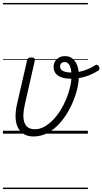

<svg xmlns="http://www.w3.org/2000/svg" viewBox="-20 -905 694 1300"><path d="M207 19Q169 19 142.5 3.5Q116 -12 101.5 -41Q87 -70 85.5 -110Q84 -150 95 -199L163 -495Q166 -506 171.5 -511Q177 -516 191 -516Q208 -516 213 -509.5Q218 -503 215 -492L149 -201Q140 -163 138.5 -132Q137 -101 144.5 -78Q152 -55 169.5 -42.5Q187 -30 217 -30Q249 -30 280 -47Q311 -64 338.5 -92.5Q366 -121 389 -157.5Q412 -194 428.5 -234.5Q445 -275 454.5 -315.5Q464 -356 464 -391Q464 -422 458.5 -443Q453 -464 442.5 -474.5Q432 -485 418 -485Q402 -485 394.5 -476Q387 -467 387 -454Q387 -441 396 -432Q405 -423 422.5 -418.5Q440 -414 464 -414Q507 -414 549 -427.5Q591 -441 626 -464Q633 -468 639.5 -465Q646 -462 650 -454.5Q654 -447 653.5 -439.5Q653 -432 647 -428Q605 -401 558 -386.5Q511 -372 460 -372Q424 -372 397.5 -381Q371 -390 357 -408Q343 -426 343 -452Q343 -471 351.5 -487Q360 -503 377.5 -514Q395 -525 421 -525Q450 -525 471 -508Q492 -491 503 -461Q514 -431 514 -391Q514 -353 504 -308.5Q494 -264 475 -218Q456 -172 429 -129.5Q402 -87 368 -53.5Q334 -20 293.5 -0.5Q253 19 207 19ZM0 365H575V375H0ZM0 -20H575V0H0ZM0 -505H575V-500H0ZM0 -885H575V-875H0Z"/></svg>

Font: Playwrite AT Guides
Style: Italic
Weight: 400
Italic angle: -13.0072°
Designer: Veronika Burian, José Scaglione
Foundry: TypeTogether
Version: Version 1.002